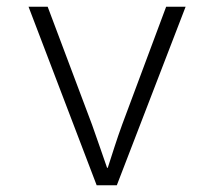

<svg xmlns="http://www.w3.org/2000/svg" viewBox="-20 -552 640 572"><path d="M328 0 533 -532H475L344 -181Q332 -148 321 -114Q310 -80 301 -52H299Q289 -80 277.5 -114Q266 -148 254 -181L122 -532H65L268 0Z"/></svg>

Font: Noto Sans Mono UI Light
Style: Regular
Weight: 300
Designer: Monotype Design team
Foundry: Monotype Imaging Inc.
Version: 1.000